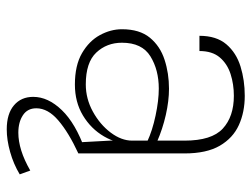

<svg xmlns="http://www.w3.org/2000/svg" viewBox="-106 -414 728 555"><g transform="rotate(90 257.5 -137.0)"><path d="M392 0 387 -91.5V-307Q387 -385.5 352.2 -417.5Q317.5 -449.5 257.5 -449.5Q224 -449.5 194.5 -440Q165 -430.5 146.5 -408.8Q128 -387 128 -350H84Q84 -399 108.5 -427.8Q133 -456.5 172.8 -468.8Q212.5 -481 257.5 -481Q304.5 -481 342 -464Q379.5 -447 401.8 -408.8Q424 -370.5 424 -307V0ZM225 10Q169.5 10 134.2 -10.5Q99 -31 82 -62.2Q65 -93.5 65 -126Q65 -177 89.5 -206.8Q114 -236.5 153.2 -249.2Q192.5 -262 237 -262Q272 -262 312.8 -252.8Q353.5 -243.5 390 -227.5V-199Q358 -214 314.5 -223.2Q271 -232.5 236.5 -232.5Q182.5 -232.5 143.2 -208.2Q104 -184 104 -126Q104 -82 132.5 -51.8Q161 -21.5 224.5 -21.5Q266 -21.5 303.2 -42Q340.5 -62.5 363.8 -93.5Q387 -124.5 387 -155.5H397Q397 -112.5 375 -74.5Q353 -36.5 314.2 -13.2Q275.5 10 225 10ZM484.5 169.5Q454.5 187.5 419.8 197.2Q385 207 354.5 207Q309.5 207 285 186.2Q260.5 165.5 260.5 130.5Q260.5 87.5 298.8 47.8Q337 8 414 -19.5L424 0Q363.5 28 328.5 58Q293.5 88 293.5 121.5Q293.5 147 313.5 160.2Q333.5 173.5 364 173.5Q388.5 173.5 415.8 165Q443 156.5 473.5 139Z"/></g></svg>

Font: Karla ExtraLight
Style: Regular
Weight: 250
Designer: Jonathan Pinhorn
Version: Version 2.004;gftools[0.9.33]